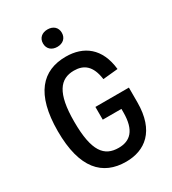

<svg xmlns="http://www.w3.org/2000/svg" viewBox="-225 -1064 1071 1194"><g transform="rotate(-30 310.0 -467.0)"><path d="M326.5 -379V-287.5H460.5V-262.5C460.5 -133 407.5 -86 325.5 -86C223.5 -86 166.5 -151 166.5 -365C166 -572 224.5 -641.5 323 -641.5C393.5 -641.5 442.5 -606 456 -504L563.5 -514.5C546.5 -673 450.5 -742 322.5 -742C154.5 -742 48.5 -632 48.5 -365C48.5 -97.5 154.5 12 323 12C457.5 12 567 -67 567 -273.5V-379ZM309 -820.5C349 -820.5 376.5 -844.5 376.5 -883C376.5 -922 349 -945.5 309 -945.5C269 -945.5 241.5 -922 241.5 -883C241.5 -844.5 269 -820.5 309 -820.5Z"/></g></svg>

Font: Monaspace Neon Medium
Style: Regular
Weight: 500
Designer: Riley Cran & the Lettermatic Team
Foundry: Lettermatic
Version: Version 1.200 (Monaspace Neon)